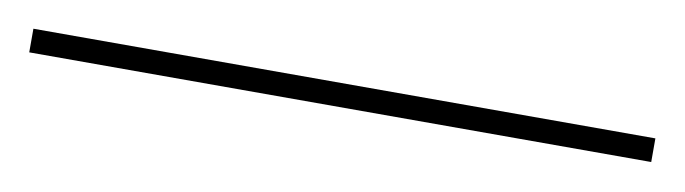

<svg xmlns="http://www.w3.org/2000/svg" viewBox="-21 -66 542 152"><g transform="rotate(10 250.0 9.5)"><path d="M0 19H500V0H0Z"/></g></svg>

Font: Chess Sans Thin
Style: Regular
Weight: 100
Designer: Wolf Bōese
Foundry: Wolf Bōese
Version: Version 7.223;Glyphs 3.3 (3306)